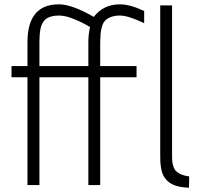

<svg xmlns="http://www.w3.org/2000/svg" viewBox="-20 -855 914 887"><path d="M720.2 -830.1H774.9V-141.1Q774.9 -123.5 775.4 -113.3Q775.9 -103 780.3 -88.1Q784.7 -73.2 793 -64.9Q814.9 -44.4 854 -40Q853.5 -30.3 853.5 -13.7Q853.5 2.9 853 12.2Q781.7 9.8 752.9 -20Q741.2 -31.2 733.9 -46.1Q726.6 -61 723.9 -79.8Q721.2 -98.6 720.7 -109.9Q720.2 -121.1 720.2 -141.1ZM442.9 -660.2V-549.8H610.8V-498H442.9V0H388.2V-498H162.1V0H106.9V-498H33.2V-549.8H106.9V-660.2Q106.9 -835 252 -835Q312.5 -835 413.1 -776.9Q458 -835 534.2 -835Q580.6 -835 646 -804.2V-748Q572.3 -783.2 534.2 -783.2Q509.8 -783.2 492.7 -776.6Q475.6 -770 466.1 -760.3Q456.5 -750.5 451.4 -733.2Q446.3 -715.8 444.8 -700.2Q443.4 -684.6 442.9 -660.2ZM162.1 -660.2V-549.8H388.2V-660.2Q388.2 -698.2 396 -730L390.1 -733.4Q384.3 -736.8 376 -741.5Q367.7 -746.1 356.4 -751.7Q345.2 -757.3 332.3 -762.7Q319.3 -768.1 305.9 -772.9Q292.5 -777.8 278.3 -780.5Q264.2 -783.2 252 -783.2Q234.4 -783.2 220.7 -779.8Q207 -776.4 197.8 -771.2Q188.5 -766.1 181.9 -756.6Q175.3 -747.1 171.6 -738Q168 -729 165.8 -714.8Q163.6 -700.7 163.1 -689.2Q162.6 -677.7 162.1 -660.2Z"/></svg>

Font: Junction Light
Style: Regular
Weight: 300
Designer: Caroline Hadilaksono
Foundry: Caroline Hadilaksono
Version: Version 1.002